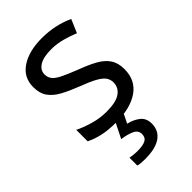

<svg xmlns="http://www.w3.org/2000/svg" viewBox="-236 -629 951 951"><g transform="rotate(-45 239.5 -153.0)"><path d="M434 -148Q434 -70 376 -30Q318 10 220 10Q164 10 123.5 1Q83 -8 52 -24V-104Q84 -88 129.5 -74.5Q175 -61 222 -61Q289 -61 319 -82.5Q349 -104 349 -140Q349 -160 338 -176Q327 -192 298.5 -208Q270 -224 217 -244Q165 -264 128 -284Q91 -304 71 -332Q51 -360 51 -404Q51 -472 106.5 -509Q162 -546 252 -546Q301 -546 343.5 -536.5Q386 -527 423 -510L393 -440Q359 -454 322 -464Q285 -474 246 -474Q192 -474 163.5 -456.5Q135 -439 135 -409Q135 -387 148 -371.5Q161 -356 191.5 -341.5Q222 -327 273 -307Q324 -288 360 -268Q396 -248 415 -219.5Q434 -191 434 -148ZM339 139Q339 187 302 213.5Q265 240 191 240Q159 240 141 235V180Q150 182 165 183.5Q180 185 194 185Q230 185 249 175.5Q268 166 268 141Q268 115 241.5 103Q215 91 177 86L220 0H278L252 53Q288 61 313.5 81Q339 101 339 139Z"/></g></svg>

Font: Noto Sans Tagalog
Style: Regular
Weight: 400
Designer: Monotype Design Team
Foundry: Monotype Imaging Inc.
Version: Version 2.001; ttfautohint (v1.8.4.7-5d5b)